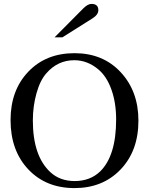

<svg xmlns="http://www.w3.org/2000/svg" viewBox="-20 -948 762 982"><path d="M259 -757 406 -905Q429 -928 448 -928Q483 -928 483 -896Q483 -873 453 -854L299 -757ZM688 -331Q688 -177 597 -81.5Q506 14 361 14Q215 14 124.5 -82Q34 -178 34 -334Q34 -486 124.5 -581Q215 -676 361 -676Q507 -676 597.5 -578.5Q688 -481 688 -331ZM574 -337Q574 -422 550 -489.5Q526 -557 483 -593Q427 -640 360 -640Q275 -640 217 -573Q185 -537 166.5 -470.5Q148 -404 148 -332Q148 -150 238 -67Q287 -22 362 -22Q440 -22 491 -70Q574 -150 574 -337Z"/></svg>

Font: STIX
Style: Regular
Weight: 400
Designer: MicroPress Inc., with final additions and corrections provided by Coen Hoffman, Elsevier (retired)
Version: Version 1.1.1